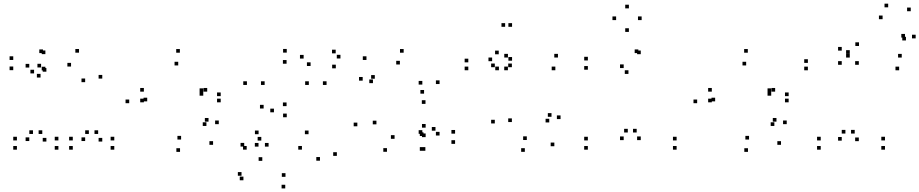

<svg xmlns="http://www.w3.org/2000/svg" viewBox="-20 -807 5018 1048"><path d="M603.8 10V-10H583.8V10ZM603.8 -40.5V-60.5H583.8V-40.5ZM515.8 -75.8V-95.8H495.8V-75.8ZM538.2 -34.3V-54.3H518.2V-34.3ZM538.2 -378V-398H518.2V-378ZM411.3 -519.5V-539.5H391.3V-519.5ZM204.3 -438.8V-458.8H184.3V-438.8ZM201.3 -383.8V-403.8H181.3V-383.8ZM367.8 -443.8V-463.8H347.8V-443.8ZM444.8 -358.5V-378.5H424.8V-358.5ZM444.8 -37.2V-57.2H424.8V-37.2ZM465 -75.8V-95.8H445V-75.8ZM377.3 -40.5V-60.5H357.3V-40.5ZM377.3 10V-10H357.3V10ZM298.8 10V-10H278.8V10ZM298.8 -40.5V-60.5H278.8V-40.5ZM210.8 -75.8V-95.8H190.8V-75.8ZM233.2 -34.3V-54.3H213.2V-34.3ZM233.2 -415.7V-435.7H213.2V-415.7ZM227.7 -422.7V-442.7H207.7V-422.7ZM227.7 -511.5V-531.5H207.7V-511.5ZM214.5 -517.2V-537.2H194.5V-517.2ZM52.3 -479.7V-499.7H32.3V-479.7ZM52.3 -424V-444H32.3V-424ZM166 -406.3V-426.3H146V-406.3ZM139.8 -438.3V-458.3H119.8V-438.3ZM139.8 -37.2V-57.2H119.8V-37.2ZM160 -75.8V-95.8H140V-75.8ZM72.3 -40.5V-60.5H52.3V-40.5ZM72.3 10V-10H52.3V10Z M1143 -16.5V-36.5H1123V-16.5ZM1174.2 -129.3V-149.3H1154.2V-129.3ZM1118.2 -143V-163H1098.2V-143ZM1106.7 -119.5V-139.5H1086.7V-119.5ZM968.5 -45.3V-65.3H948.5V-45.3ZM783.5 -253.7V-273.7H763.5V-253.7ZM952.8 -449.8V-469.8H932.8V-449.8ZM1089.5 -304.7V-324.7H1069.5V-304.7ZM1089.5 -284.7V-304.7H1069.5V-284.7ZM1111 -306.8V-326.8H1091V-306.8ZM765.3 -306.8V-326.8H745.3V-306.8ZM765.3 -248.5V-268.5H745.3V-248.5ZM1184.7 -248.5V-268.5H1164.7V-248.5ZM1184.7 -282.3V-302.3H1164.7V-282.3ZM961.8 -519.3V-539.3H941.8V-519.3ZM685.3 -243.7V-263.7H665.3V-243.7ZM962.7 22V2H942.7V22Z M1818.7 43.8V23.8H1798.7V43.8ZM1664.2 -74.5V-94.5H1644.2V-74.5ZM1391.5 -74.5V-94.5H1371.5V-74.5ZM1406.3 -39.7V-59.7H1386.3V-39.7ZM1475.3 -194V-214H1455.3V-194ZM1419 -214.7V-234.7H1399V-214.7ZM1313 -7V-27H1293V-7ZM1326.5 9.8V-10.2H1306.5V9.8ZM1628 9.8V-10.2H1608V9.8ZM1726.5 70.2V50.2H1706.5V70.2ZM1538.3 158.2V138.2H1518.3V158.2ZM1411.7 71V51H1391.7V71ZM1446 -6.7V-26.7H1426V-6.7ZM1391 -6.7V-26.7H1371V-6.7ZM1298.3 152.3V132.3H1278.3V152.3ZM1308.7 177V157H1288.7V177ZM1537 221.5V201.5H1517V221.5ZM1762.5 -343.3V-363.3H1742.5V-343.3ZM1545.2 -519.8V-539.8H1525.2V-519.8ZM1327.8 -343.3V-363.3H1307.8V-343.3ZM1545.2 -167V-187H1525.2V-167ZM1424.5 -343.3V-363.3H1404.5V-343.3ZM1544.2 -459.2V-479.2H1524.2V-459.2ZM1665.7 -343.3V-363.3H1645.7V-343.3ZM1544.2 -227.7V-247.7H1524.2V-227.7ZM1838.3 -487.8V-507.8H1818.3V-487.8ZM1812.3 -515.8V-535.8H1792.3V-515.8ZM1637.3 -487.3V-507.3H1617.3V-487.3ZM1675.3 -446.8V-466.8H1655.3V-446.8ZM1813 -434V-454H1793V-434Z M2301.8 16V-4H2281.8V16ZM2464 -21.8V-41.8H2444V-21.8ZM2464 -77.5V-97.5H2444V-77.5ZM2357 -93.7V-113.7H2337V-93.7ZM2379.3 -67.3V-87.3H2359.3V-67.3ZM2379.3 -348.3V-368.3H2359.3V-348.3ZM2183.3 -519.3V-539.3H2163.3V-519.3ZM1980.3 -479.7V-499.7H1960.3V-479.7ZM1959.7 -366.8V-386.8H1939.7V-366.8ZM2015.7 -353.2V-373.2H1995.7V-353.2ZM2025.8 -377.2V-397.2H2005.8V-377.2ZM2162.7 -455V-475H2142.7V-455ZM2285.2 -345.3V-365.3H2265.2V-345.3ZM2285.2 -76.5V-96.5H2265.2V-76.5ZM2291.5 -64.7V-84.7H2271.5V-64.7ZM2291.5 16V-4H2271.5V16ZM2303.3 -58.5V-78.5H2283.3V-58.5ZM2303.3 -110.2V-130.2H2283.3V-110.2ZM2133.7 -49.3V-69.3H2113.7V-49.3ZM2034.7 -128.3V-148.3H2014.7V-128.3ZM2302.5 -240V-260H2282.5V-240ZM2294.7 -295.8V-315.8H2274.7V-295.8ZM1930.5 -117.7V-137.7H1910.5V-117.7ZM2092.2 21.5V1.5H2072.2V21.5Z M3005.8 -8.8V-28.8H2985.8V-8.8ZM3039.7 -157V-177H3019.7V-157ZM2990.3 -169.5V-189.5H2970.3V-169.5ZM2978 -138.7V-158.7H2958V-138.7ZM2855.5 -42.8V-62.8H2835.5V-42.8ZM2774 -140.8V-160.8H2754V-140.8ZM2774 -440.2V-460.2H2754V-440.2ZM2752.3 -423.5V-443.5H2732.3V-423.5ZM3011.3 -423.5V-443.5H2991.3V-423.5ZM3025.5 -493V-513H3005.5V-493ZM2752.5 -493V-513H2732.5V-493ZM2775 -475.7V-495.7H2755V-475.7ZM2775 -660.7V-680.7H2755V-660.7ZM2737.2 -660.7V-680.7H2717.2V-660.7ZM2666.2 -473V-493H2646.2V-473ZM2702.3 -510.7V-530.7H2682.3V-510.7ZM2536.2 -466.7V-486.7H2516.2V-466.7ZM2536.2 -423.5V-443.5H2516.2V-423.5ZM2703.3 -423.5V-443.5H2683.3V-423.5ZM2680.8 -440.2V-460.2H2660.8V-440.2ZM2680.8 -133.2V-153.2H2660.8V-133.2ZM2844.7 21.8V1.8H2824.7V21.8Z M3673.2 10V-10H3653.2V10ZM3673.2 -40.5V-60.5H3653.2V-40.5ZM3455.2 -83.8V-103.8H3435.2V-83.8ZM3477.5 -42.2V-62.2H3457.5V-42.2ZM3477.5 -511.2V-531.2H3457.5V-511.2ZM3464.3 -517.2V-537.2H3444.3V-517.2ZM3188.8 -477V-497H3168.8V-477ZM3188.8 -426.5V-446.5H3168.8V-426.5ZM3410.3 -403.5V-423.5H3390.3V-403.5ZM3384.3 -435.5V-455.5H3364.3V-435.5ZM3384.3 -42.2V-62.2H3364.3V-42.2ZM3406.7 -83.8V-103.8H3386.7V-83.8ZM3188.7 -40.5V-60.5H3168.7V-40.5ZM3188.7 10V-10H3168.7V10ZM3482.3 -697.3V-717.3H3462.3V-697.3ZM3412.7 -761.3V-781.3H3392.7V-761.3ZM3343 -697.3V-717.3H3323V-697.3ZM3412.7 -632.8V-652.8H3392.7V-632.8Z M4243 -16.5V-36.5H4223V-16.5ZM4274.2 -129.3V-149.3H4254.2V-129.3ZM4218.2 -143V-163H4198.2V-143ZM4206.7 -119.5V-139.5H4186.7V-119.5ZM4068.5 -45.3V-65.3H4048.5V-45.3ZM3883.5 -253.7V-273.7H3863.5V-253.7ZM4052.8 -449.8V-469.8H4032.8V-449.8ZM4189.5 -304.7V-324.7H4169.5V-304.7ZM4189.5 -284.7V-304.7H4169.5V-284.7ZM4211 -306.8V-326.8H4191V-306.8ZM3865.3 -306.8V-326.8H3845.3V-306.8ZM3865.3 -248.5V-268.5H3845.3V-248.5ZM4284.7 -248.5V-268.5H4264.7V-248.5ZM4284.7 -282.3V-302.3H4264.7V-282.3ZM4061.8 -519.3V-539.3H4041.8V-519.3ZM3785.3 -243.7V-263.7H3765.3V-243.7ZM4062.7 22V2H4042.7V22Z M4810.5 10V-10H4790.5V10ZM4810.5 -40.5V-60.5H4790.5V-40.5ZM4645.3 -78V-98H4625.3V-78ZM4667.7 -36.5V-56.5H4647.7V-36.5ZM4667.7 -453.3V-473.3H4647.7V-453.3ZM4668.7 -556V-576H4648.7V-556ZM4797.5 -702.2V-722.2H4777.5V-702.2ZM4919.7 -601.8V-621.8H4899.7V-601.8ZM4925 -586.2V-606.2H4905V-586.2ZM4978 -597.5V-617.5H4958V-597.5ZM4951.2 -745.7V-765.7H4931.2V-745.7ZM4828 -767V-787H4808V-767ZM4574.5 -530.8V-550.8H4554.5V-530.8ZM4574.5 -453.3V-473.3H4554.5V-453.3ZM4574.5 -39.3V-59.3H4554.5V-39.3ZM4594.5 -78V-98H4574.5V-78ZM4459.8 -40.5V-60.5H4439.8V-40.5ZM4459.8 10V-10H4439.8V10ZM4887.8 -423.3V-443.3H4867.8V-423.3ZM4902 -492.8V-512.8H4882V-492.8ZM4618.3 -492.8V-512.8H4598.3V-492.8ZM4618.3 -513.2V-533.2H4598.3V-513.2ZM4389.7 -463.7V-483.7H4369.7V-463.7ZM4389.7 -423.3V-443.3H4369.7V-423.3Z"/></svg>

Font: Monaspace Xenon Dots Var
Style: Regular
Weight: 400
Designer: Riley Cran and the Lettermatic Team
Version: Version 1.100 (Monaspace Xenon Dots)